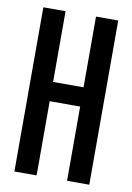

<svg xmlns="http://www.w3.org/2000/svg" viewBox="-78 -710 524 760"><g transform="rotate(10 184.5 -330.0)"><path d="M245.7 -660H335V0H245.7ZM34 -660H123.3V0H34ZM88 -375.7H280.3V-298.3H88Z"/></g></svg>

Font: Bricolage Grotesque 96pt Condensed ExBd
Style: Regular
Weight: 800
Width: 3
Designer: Mathieu Triay
Foundry: Atelier Triay
Version: Version 1.001;Glyphs 3.2 (3207)